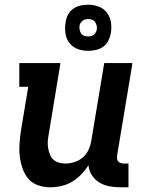

<svg xmlns="http://www.w3.org/2000/svg" viewBox="-20 -788 640 816"><path d="M194 8Q166 8 141 -1Q116 -10 100 -29Q84 -48 75.5 -73Q67 -98 64 -124.5Q61 -151 63 -178.5Q65 -206 69 -233L100 -419H62V-520H237L187 -217Q184 -202 183 -187.5Q182 -173 184.5 -159Q187 -145 192 -132Q197 -119 206.5 -110Q216 -101 230 -97Q244 -93 258 -93Q278 -93 297.5 -99.5Q317 -106 332.5 -119.5Q348 -133 356.5 -152Q365 -171 368 -190L423 -520H543L478 -129Q477 -121 477.5 -114Q478 -107 482.5 -102Q487 -97 493.5 -95Q500 -93 508 -93H526V8H491Q466 8 443.5 3.5Q421 -1 402 -12.5Q383 -24 370.5 -43.5Q358 -63 356 -86Q343 -65 325 -46.5Q307 -28 286 -15.5Q265 -3 241 2.5Q217 8 194 8ZM354 -572Q331 -572 309.5 -580Q288 -588 274.5 -606Q261 -624 258 -647Q255 -670 259 -694Q261 -710 269 -725.5Q277 -741 291.5 -751Q306 -761 322.5 -764.5Q339 -768 355 -768Q378 -768 399.5 -760Q421 -752 434.5 -734Q448 -716 451.5 -693Q455 -670 451 -646Q448 -630 440 -614.5Q432 -599 418 -589Q404 -579 387 -575.5Q370 -572 354 -572ZM355 -633Q361 -633 367 -634.5Q373 -636 378 -640Q383 -644 386.5 -649.5Q390 -655 391 -661Q393 -670 391 -678.5Q389 -687 384.5 -694Q380 -701 372 -704Q364 -707 355 -707Q349 -707 342.5 -705.5Q336 -704 331 -700Q326 -696 322.5 -690.5Q319 -685 318 -679Q317 -670 318.5 -661.5Q320 -653 324.5 -646Q329 -639 337.5 -636Q346 -633 355 -633Z"/></svg>

Font: Iosevka Etoile
Style: Bold Italic
Weight: 700
Italic angle: -9°
Designer: Belleve Invis
Foundry: Belleve Invis
Version: Version 28.1.0; ttfautohint (v1.8.4)